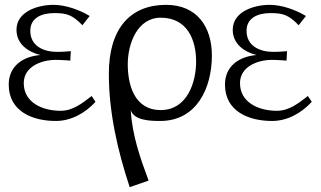

<svg xmlns="http://www.w3.org/2000/svg" viewBox="-20 -484 1323 792"><path d="M16 -135C16 -24 115 15 210 15C274 15 332 -18 374 -64L358 -88C319 -58 281 -27 230 -27C155 -27 78 -61 78 -141C78 -209 150 -237 210 -237C234 -237 270 -234 270 -234L272 -273C272 -273 242 -270 216 -270C158 -270 105 -295 105 -357C105 -410 151 -430 204 -430C255 -430 278 -423 320 -380L350 -418C307 -444 250 -464 200 -464C137 -464 48 -437 48 -361C48 -303 95 -270 146 -257C75 -251 16 -212 16 -135Z M429 -180C429 -20 465 137 515 288L593 261C558 167 526 76 519 -30C533 13 599 15 641 15C791 15 854 -120 854 -255C854 -373 793 -464 665 -464C518 -464 429 -367 429 -180ZM507 -219C507 -303 546 -411 643 -411C755 -411 789 -316 789 -230C789 -144 752 -30 643 -30C533 -30 507 -136 507 -219Z M908 -135C908 -24 1007 15 1102 15C1166 15 1224 -18 1266 -64L1250 -88C1211 -58 1173 -27 1122 -27C1047 -27 970 -61 970 -141C970 -209 1042 -237 1102 -237C1126 -237 1162 -234 1162 -234L1164 -273C1164 -273 1134 -270 1108 -270C1050 -270 997 -295 997 -357C997 -410 1043 -430 1096 -430C1147 -430 1170 -423 1212 -380L1242 -418C1199 -444 1142 -464 1092 -464C1029 -464 940 -437 940 -361C940 -303 987 -270 1038 -257C967 -251 908 -212 908 -135Z"/></svg>

Font: KpMath
Style: Sans
Weight: 400
Version: Version 0.64